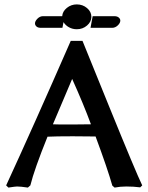

<svg xmlns="http://www.w3.org/2000/svg" viewBox="-20 -848 669 868"><path d="M262.2 -722.2H165Q151.4 -722.2 144.8 -728.3Q138.2 -734.4 138.2 -742.2Q138.2 -752.4 149.4 -763.7Q160.6 -774.9 174.8 -774.9H261.2Q262.7 -796.4 282.2 -812.3Q301.8 -828.1 327.1 -828.1Q354 -828.1 373.5 -811.5Q393.1 -794.9 393.1 -772Q393.1 -749.5 373.5 -732.7Q354 -715.8 327.1 -715.8Q308.1 -715.8 292 -724.6Q275.9 -733.4 267.1 -748ZM398.9 -774.9H496.1Q509.8 -774.9 516.8 -768.8Q523.9 -762.7 523.9 -754.9Q523.9 -744.1 512.5 -733.2Q501 -722.2 486.8 -722.2H389.2ZM306.2 -285.2Q361.3 -285.2 391.1 -286.1Q357.9 -376.5 306.2 -491.2Q295.9 -467.8 266.4 -397.2Q236.8 -326.7 219.2 -286.1Q225.6 -286.1 237.5 -285.6Q249.5 -285.2 256.8 -285.2ZM623 -9.8 613.8 -1Q584.5 -4.9 550.8 -4.9Q523.9 -4.9 498 0L487.8 -8.8Q466.3 -85 412.1 -231Q378.9 -231.9 309.1 -231.9Q232.9 -231.9 194.8 -230Q135.3 -83 117.2 -9.8L106 0Q72.8 -4.9 57.1 -4.9Q49.8 -4.9 18.1 0L7.8 -9.8Q127.4 -269 299.8 -663.1H353Q379.9 -598.6 473.1 -367.2Q594.2 -69.3 623 -9.8Z"/></svg>

Font: Linear Smooth
Style: Bold
Weight: 700
Designer: Philipp H. Poll, Flanker
Foundry: Philipp H. Poll, reworked by Flanker
Version: Version 1.061 | FøM Fix